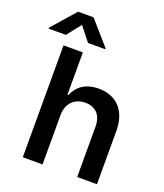

<svg xmlns="http://www.w3.org/2000/svg" viewBox="-223 -1062 1004 1173"><g transform="rotate(20 279.0 -475.5)"><path d="M57.5 -792.3 129.6 -883.2 201.7 -792.3H314.3V-797.6L180 -951H79.5L-55 -797.6V-792.3ZM194.6 -319.6C194.6 -398.4 243.6 -443.9 312.5 -443.9C380 -443.9 419.7 -400.9 419.7 -327.4V0H548.3V-347.3C548.3 -479 473.7 -552.6 360.4 -552.6C276.6 -552.6 223.4 -514.6 198.2 -452.8H191.8V-727.3H66.1V0H194.6Z"/></g></svg>

Font: TID UI Semi Bold
Style: Regular
Weight: 600
Designer: The TID Project Authors
Foundry: Bakken & Bæck
Version: Version 1.001;hotconv 1.0.109;makeotfexe 2.5.65596